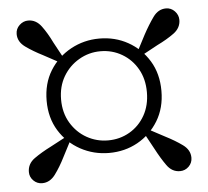

<svg xmlns="http://www.w3.org/2000/svg" viewBox="-44 -678 677 625"><g transform="rotate(-5 295.0 -366.0)"><path d="M419.9 -481.6 411.3 -490.7 443.7 -552.9Q460.7 -584.4 477.8 -608.2Q494.8 -632 520.1 -632Q536.9 -632 548.7 -619.6Q560.5 -607.2 560.5 -591.1Q560.5 -564.9 537.2 -547.8Q513.9 -530.8 482.1 -515.4ZM154.3 -366Q154.3 -322.6 174.1 -289.5Q194 -256.4 226.1 -238.4Q258.3 -220.4 295.3 -220.4Q334 -220.4 365.9 -238.9Q397.7 -257.4 416.2 -290.1Q434.7 -322.8 434.7 -366Q434.7 -408.8 416.2 -441.5Q397.7 -474.2 365.9 -492.9Q334 -511.7 295.3 -511.7Q257.7 -511.7 225.4 -492.9Q193 -474.2 173.6 -441.5Q154.3 -408.8 154.3 -366ZM107.1 -366Q107.1 -422.4 133 -464.3Q159 -506.2 202 -529.7Q245.1 -553.2 295.3 -553.2Q346.7 -553.2 388.8 -529.7Q431 -506.2 456.6 -464.3Q482.2 -422.4 482.2 -366Q482.2 -310.4 456.6 -268.3Q431 -226.3 388.8 -202.8Q346.7 -179.4 295.3 -179.4Q245.1 -179.4 202 -202.8Q159 -226.3 133 -268.3Q107.1 -310.4 107.1 -366ZM179.2 -491.2 170.1 -481.9 108.1 -515.4Q77.1 -531 53 -548.3Q28.8 -565.6 28.8 -591.1Q28.8 -608.2 41.3 -620Q53.8 -631.8 69.9 -631.8Q95.4 -631.8 112.9 -608.3Q130.3 -584.9 145.6 -553.2ZM169.8 -249.5 178.4 -242.1 145.6 -178.9Q130.3 -148.2 112.6 -124.2Q94.9 -100.3 69.7 -100.3Q52.8 -100.3 41.1 -112.1Q29.3 -123.9 29.3 -140.2Q29.3 -167.2 52.7 -183.9Q76.1 -200.6 107.9 -216.6ZM410.3 -240.1 419.7 -249.5 481.4 -216.6Q512.9 -200.6 536.7 -183.4Q560.5 -166.2 560.5 -140.7Q560.5 -123.9 548.6 -112.1Q536.6 -100.3 519.8 -100.3Q493.8 -100.3 476.9 -124.1Q460 -147.9 443.7 -178.9Z"/></g></svg>

Font: Noto Serif HK
Style: Regular
Weight: 200
Designer: Ryoko NISHIZUKA 西塚涼子 (kana & ideographs); Frank Grießhammer (Latin, Greek & Cyrillic); Wenlong ZHANG 张文龙 (bopomofo); San
Foundry: Adobe
Version: Version 2.001;hotconv 1.1.0;makeotfexe 2.6.0